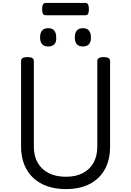

<svg xmlns="http://www.w3.org/2000/svg" viewBox="-20 -1283 903 1322"><path d="M434 19Q362 19 305 -1Q248 -21 208 -59Q168 -97 146.5 -151Q125 -205 125 -273V-863Q125 -877 136 -883.5Q147 -890 169 -890Q191 -890 202 -883.5Q213 -877 213 -863V-273Q213 -209 239.5 -162.5Q266 -116 315.5 -91Q365 -66 434 -66Q502 -66 550 -91Q598 -116 624 -162.5Q650 -209 650 -273V-863Q650 -877 661 -883.5Q672 -890 694 -890Q738 -890 738 -863V-273Q738 -182 701.5 -116.5Q665 -51 597 -16Q529 19 434 19ZM312 -963Q284 -963 270 -978.5Q256 -994 256 -1025Q256 -1057 270 -1073Q284 -1089 312 -1089Q340 -1089 353.5 -1073Q367 -1057 367 -1025Q369 -994 354.5 -978.5Q340 -963 312 -963ZM551 -963Q523 -963 509 -978.5Q495 -994 495 -1025Q495 -1057 509 -1073Q523 -1089 551 -1089Q578 -1089 592 -1073Q606 -1057 606 -1025Q607 -994 592.5 -978.5Q578 -963 551 -963ZM297 -1178Q280 -1178 275 -1189.5Q270 -1201 270 -1219Q270 -1238 275 -1250.5Q280 -1263 297 -1263H565Q583 -1263 587.5 -1250.5Q592 -1238 592 -1219Q592 -1201 587.5 -1189.5Q583 -1178 565 -1178Z"/></svg>

Font: Playwrite GB J
Style: Regular
Weight: 400
Designer: Veronika Burian, José Scaglione
Foundry: TypeTogether
Version: Version 1.002